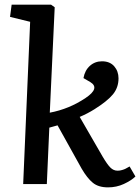

<svg xmlns="http://www.w3.org/2000/svg" viewBox="-20 -787 599 821"><path d="M108.9 -693.8 22.9 -714.8 29.8 -767.1H198.2L213.9 -755.9L192.9 -305.2Q275.9 -320.8 346.2 -368.2Q408.7 -410.2 366.2 -436L336.9 -453.1Q342.8 -486.3 364.5 -505.6Q386.2 -524.9 416 -524.9Q449.7 -524.9 468.3 -503.7Q486.8 -482.4 486.8 -452.1Q486.8 -412.6 462.9 -383.5Q439 -354.5 383.8 -319.8Q353.5 -300.8 320.8 -287.1L418.9 -117.2Q438.5 -84 451.9 -70.6Q465.3 -57.1 482.9 -57.1Q492.7 -57.1 502.4 -60.1Q512.2 -63 517.1 -65.7Q522 -68.4 534.2 -75.2L559.1 -32.2Q540.5 -14.6 509.3 -0.2Q478 14.2 441.9 14.2Q400.9 14.2 377 -5.4Q353 -24.9 329.1 -65.9L226.1 -251Q220.2 -249 208.5 -246.1Q196.8 -243.2 190.9 -241.2L180.2 0H79.1Z"/></svg>

Font: Literata Book SemiBold
Style: Italic
Weight: 600
Italic angle: -3°
Designer: Latin by Veronika Burian and Jose Scaglione. Greek by Irene Vlachou. Cyrillic by Vera Evstafieva
Foundry: TypeTogether
Version: Version 1.003;PS 001.003;hotconv 1.0.88;makeotf.lib2.5.64775